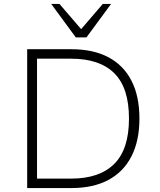

<svg xmlns="http://www.w3.org/2000/svg" viewBox="-20 -955 813 975"><path d="M118 0V-705H343Q454 -705 531 -664Q608 -623 648 -544.5Q688 -466 688 -353Q688 -240 647.5 -161Q607 -82 530 -41Q453 0 343 0ZM168 -48H341Q485 -48 560 -122.5Q635 -197 635 -353Q635 -509 560.5 -583Q486 -657 341 -657H168ZM365 -765 240 -935H282L392 -807L502 -935H544L419 -765Z"/></svg>

Font: Nunito Sans 7pt ExtraLight
Style: Regular
Weight: 250
Designer: Vernon Adams
Foundry: Vernon Adams
Version: Version 3.101;gftools[0.9.27]